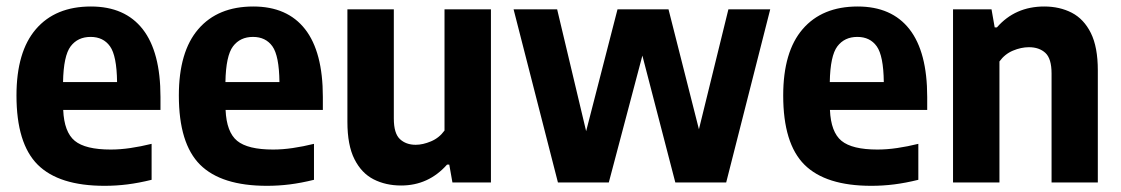

<svg xmlns="http://www.w3.org/2000/svg" viewBox="-20 -576 3537 606"><path d="M310 10.5Q166 10.5 99 -56.2Q32 -123 32 -274.5Q32 -413 93.5 -484.2Q155 -555.5 267 -555.5Q374.5 -555.5 430.5 -483.8Q486.5 -412 486.5 -270V-229H179.5Q182.5 -159 216 -131.5Q249.5 -104 329.5 -104Q359.5 -104 391.8 -108.8Q424 -113.5 458.5 -122V-8.5Q418 1.5 382.2 6Q346.5 10.5 310 10.5ZM266 -459.5Q225.5 -459.5 203 -429.8Q180.5 -400 179 -317H349.5Q348.5 -400 327.2 -429.8Q306 -459.5 266 -459.5Z M822.5 10.5Q678.5 10.5 611.5 -56.2Q544.5 -123 544.5 -274.5Q544.5 -413 606 -484.2Q667.5 -555.5 779.5 -555.5Q887 -555.5 943 -483.8Q999 -412 999 -270V-229H692Q695 -159 728.5 -131.5Q762 -104 842 -104Q872 -104 904.2 -108.8Q936.5 -113.5 971 -122V-8.5Q930.5 1.5 894.8 6Q859 10.5 822.5 10.5ZM778.5 -459.5Q738 -459.5 715.5 -429.8Q693 -400 691.5 -317H862Q861 -400 839.8 -429.8Q818.5 -459.5 778.5 -459.5Z M1246 9.5Q1197.5 9.5 1159.2 -10Q1121 -29.5 1098.8 -73.5Q1076.5 -117.5 1076.5 -191.5V-546.5H1223V-202Q1223 -155 1242.2 -137Q1261.5 -119 1292 -119Q1314.5 -119 1340.2 -129.8Q1366 -140.5 1383 -164V-546.5H1529.5V0H1408L1398 -56.5H1391Q1332.5 9.5 1246 9.5Z M1741 0 1601 -546.5H1738.5L1830 -162L1929 -546.5H2090L2186 -168L2279 -546.5H2411L2272 0H2111.5L2007.5 -400.5L1901.5 0Z M2730 10.5Q2586 10.5 2519 -56.2Q2452 -123 2452 -274.5Q2452 -413 2513.5 -484.2Q2575 -555.5 2687 -555.5Q2794.5 -555.5 2850.5 -483.8Q2906.5 -412 2906.5 -270V-229H2599.5Q2602.5 -159 2636 -131.5Q2669.5 -104 2749.5 -104Q2779.5 -104 2811.8 -108.8Q2844 -113.5 2878.5 -122V-8.5Q2838 1.5 2802.2 6Q2766.5 10.5 2730 10.5ZM2686 -459.5Q2645.5 -459.5 2623 -429.8Q2600.5 -400 2599 -317H2769.5Q2768.5 -400 2747.2 -429.8Q2726 -459.5 2686 -459.5Z M2988 0V-546.5H3109.5L3119.5 -489.5H3126.5Q3184 -555.5 3276 -555.5Q3324.5 -555.5 3362.8 -535.8Q3401 -516 3423 -471.8Q3445 -427.5 3445 -354V0H3299V-344Q3299 -391 3279.5 -409Q3260 -427 3227.5 -427Q3203 -427 3177.2 -416.2Q3151.5 -405.5 3134.5 -382V0Z"/></svg>

Font: Encode Sans Semi Condensed
Style: Bold
Weight: 700
Width: 4
Designer: Multiple Designers
Foundry: Impallari Type
Version: Version 3.000; ttfautohint (v1.8.3) -l 8 -r 50 -G 200 -x 14 